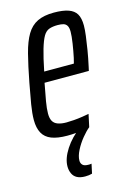

<svg xmlns="http://www.w3.org/2000/svg" viewBox="-111 -573 551 825"><g transform="rotate(-15 164.0 -160.5)"><path d="M134 8Q91 8 64 -2.5Q37 -13 24.5 -36Q12 -59 12 -94Q12 -123 18.5 -162.5Q25 -202 35 -254Q49 -327 62 -377.5Q75 -428 93.5 -459Q112 -490 141 -504Q170 -518 214 -518Q254 -518 278.5 -509.5Q303 -501 314 -482.5Q325 -464 325 -431Q325 -413 321.5 -385.5Q318 -358 312.5 -324.5Q307 -291 299 -255L295 -237H98Q89 -191 83.5 -159Q78 -127 78 -105Q78 -84 85 -71.5Q92 -59 107.5 -53.5Q123 -48 145 -48Q159 -48 178.5 -49.5Q198 -51 217 -54Q236 -57 246 -59L234 -3Q223 0 206.5 2.5Q190 5 171 6.5Q152 8 134 8ZM109 -284H241L247 -308Q253 -336 258 -368.5Q263 -401 263 -420Q263 -438 257.5 -447Q252 -456 242 -459Q232 -462 216 -462Q194 -462 178.5 -456.5Q163 -451 152.5 -433Q142 -415 131.5 -379.5Q121 -344 109 -284ZM163 197Q141 197 127 189.5Q113 182 106.5 167.5Q100 153 100 136Q100 101 126.5 60Q153 19 197 -13L234 -3Q219 9 200.5 31.5Q182 54 169 79.5Q156 105 156 125Q156 137 163.5 144.5Q171 152 189 152Q191 152 194.5 152Q198 152 203 151L194 193Q187 195 179.5 196Q172 197 163 197Z"/></g></svg>

Font: Saira UltraCondensed Medium
Style: Italic
Weight: 500
Width: 1
Italic angle: -12°
Designer: Hector Gatti with collaboration of the Omnibus-Type team
Foundry: Omnibus-Type
Version: Version 1.101